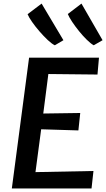

<svg xmlns="http://www.w3.org/2000/svg" viewBox="-20 -1076 607 1096"><path d="M47.5 0 146 -747H545L536.5 -650.5L256 -653.5L227 -428L438 -431L427.5 -331.5L215 -338L182.5 -93.5L513.5 -100L502.5 0ZM293 -817.5Q276 -825.5 252.8 -847.2Q229.5 -869 205.5 -896.8Q181.5 -924.5 163 -951Q144.5 -977.5 137.5 -995L217.5 -1055.5L342 -846.5ZM515 -817.5Q498 -827 475.8 -848.8Q453.5 -870.5 431.5 -897.8Q409.5 -925 392 -951.2Q374.5 -977.5 367 -996L445 -1055.5L565.5 -846.5Z"/></svg>

Font: Merriweather Sans Medium
Style: Italic
Weight: 500
Italic angle: -7.5°
Designer: Eben Sorkin
Foundry: Eben Sorkin
Version: Version 2.001